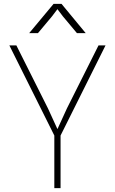

<svg xmlns="http://www.w3.org/2000/svg" viewBox="-20 -966 590 986"><path d="M28 -733 259 -270V0H291V-270L522 -733H486L324 -410L275 -303L226 -410L64 -733ZM130 -796H175L247 -882L275 -919L303 -882L375 -796H420L296 -946H255Z"/></svg>

Font: Kreadon Extra Light
Style: Regular
Weight: 200
Designer: kohakuno
Foundry: StudioGnu
Version: Version 1.000;Glyphs 3.1.2 (3151)